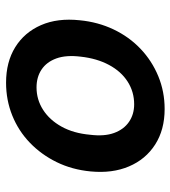

<svg xmlns="http://www.w3.org/2000/svg" viewBox="16 -580 576 649"><g transform="rotate(-90 304.5 -256.0)"><path d="M260 12Q190 12 140 -20Q90 -52 66 -108.5Q42 -165 49 -238Q55 -301 80.5 -353Q106 -405 146 -443.5Q186 -482 238 -503Q290 -524 349 -524Q419 -524 469 -493Q519 -462 543.5 -406Q568 -350 560 -275Q554 -213 529 -160.5Q504 -108 463.5 -69.5Q423 -31 371 -9.5Q319 12 260 12ZM276 -91Q318 -91 352.5 -113Q387 -135 409 -176Q431 -217 437 -272Q443 -321 431 -354Q419 -387 393.5 -404Q368 -421 333 -421Q292 -421 257.5 -399Q223 -377 200.5 -336.5Q178 -296 173 -240Q167 -192 179 -159Q191 -126 216.5 -108.5Q242 -91 276 -91Z"/></g></svg>

Font: DM Sans 12pt SemiBold
Style: Italic
Weight: 600
Italic angle: -10°
Version: Version 4.004;gftools[0.9.30]